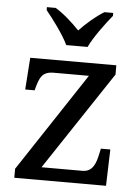

<svg xmlns="http://www.w3.org/2000/svg" viewBox="-54 -808 619 851"><g transform="rotate(5 255.5 -383.0)"><path d="M220 -606H315C336 -651 384 -715 415 -753V-766H376C338 -743 297 -707 267 -675C237 -707 197 -743 159 -766H120V-753C151 -715 199 -651 220 -606ZM42 0H450L455 -162H413L408 -139C399 -96 386 -57 340 -57H158L449 -495V-536H66L56 -394H98L99 -398C113 -451 123 -479 176 -479H332L42 -40Z"/></g></svg>

Font: Noto Serif Balinese
Style: Regular
Weight: 400
Designer: Monotype Design Team
Foundry: Monotype Imaging Inc.
Version: Version 2.005